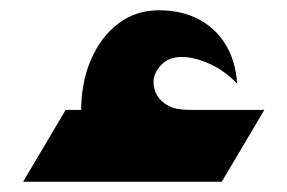

<svg xmlns="http://www.w3.org/2000/svg" viewBox="-20 -354 560 374"><path d="M138 -46V-136Q138 -194 157.5 -238.5Q177 -283 211 -308.5Q245 -334 289 -334Q333 -334 366 -317Q399 -300 419 -268Q439 -236 442 -191Q417 -217 387.5 -230Q358 -243 334 -243Q308 -243 293.5 -227Q279 -211 279 -194Q279 -180 286.5 -167.5Q294 -155 309 -147.5Q324 -140 348 -140H401L402 -46ZM25 0 108 -140H495L412 0Z"/></svg>

Font: Reem Kufi Fun
Style: Regular
Weight: 400
Designer: Khaled Hosny
Version: Version 1.005